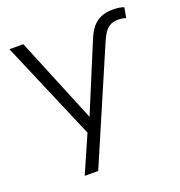

<svg xmlns="http://www.w3.org/2000/svg" viewBox="-123 -598 825 882"><g transform="rotate(-20 289.0 -157.0)"><path d="M393 -398Q406 -430 423.5 -451.5Q441 -473 466 -483.5Q491 -494 524 -494Q541 -494 553.5 -492Q566 -490 578 -486L569 -436Q561 -439 550.5 -440.5Q540 -442 532 -442Q510 -442 494.5 -434.5Q479 -427 466.5 -410Q454 -393 441 -362L208 180H142L228 -16V12L16 -485H84L268 -37H243Z"/></g></svg>

Font: Nunito Sans 12pt ExtraLight 12pt Light
Style: Regular
Weight: 300
Version: Version 3.101;gftools[0.9.27]